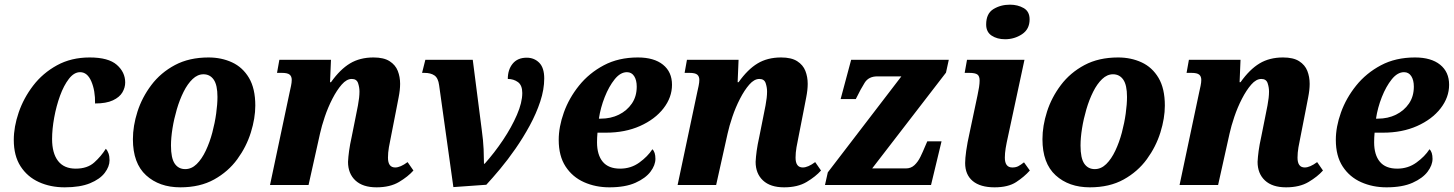

<svg xmlns="http://www.w3.org/2000/svg" viewBox="-20 -792 6224 822"><path d="M257 10Q196 10 146.5 -12.5Q97 -35 68 -80Q39 -125 39 -193Q39 -249 60 -310.5Q81 -372 122 -425.5Q163 -479 224 -512.5Q285 -546 364 -546Q444 -546 480 -514.5Q516 -483 516 -439Q516 -417 504 -396.5Q492 -376 463.5 -362.5Q435 -349 387 -349Q388 -404 371 -443.5Q354 -483 323 -483Q297 -483 275 -454.5Q253 -426 237 -382Q221 -338 212 -288.5Q203 -239 203 -197Q203 -136 228.5 -103Q254 -70 304 -70Q354 -70 383.5 -96.5Q413 -123 433 -155Q440 -148 444.5 -135.5Q449 -123 449 -106Q449 -79 428.5 -52Q408 -25 365.5 -7.5Q323 10 257 10Z M752 10Q662 10 605.5 -41.5Q549 -93 549 -196Q549 -253 568.5 -314Q588 -375 628 -428Q668 -481 729 -513.5Q790 -546 873 -546Q928 -546 973.5 -525Q1019 -504 1046 -458.5Q1073 -413 1073 -340Q1073 -286 1054 -225Q1035 -164 996 -110.5Q957 -57 896.5 -23.5Q836 10 752 10ZM773 -68Q800 -68 822 -89.5Q844 -111 861 -147Q878 -183 889 -224.5Q900 -266 905.5 -306Q911 -346 911 -377Q911 -428 895 -451Q879 -474 851 -474Q826 -474 804.5 -453.5Q783 -433 766 -399Q749 -365 737 -324Q725 -283 718.5 -242.5Q712 -202 712 -169Q712 -115 728 -91.5Q744 -68 773 -68Z M1592 10Q1533 10 1501.5 -19.5Q1470 -49 1470 -99Q1471 -120 1474.5 -146Q1478 -172 1486 -208L1502 -288Q1506 -307 1512.5 -341Q1519 -375 1519 -400Q1519 -418 1513 -436Q1507 -454 1486 -454Q1464 -454 1443 -430Q1422 -406 1403 -369Q1384 -332 1370.5 -292Q1357 -252 1350 -220L1301 0H1136L1220 -397Q1223 -410 1226 -424.5Q1229 -439 1229 -450Q1229 -465 1220 -472.5Q1211 -480 1187 -480H1166L1176 -536H1397L1393 -440H1397Q1436 -495 1478.5 -520.5Q1521 -546 1579 -546Q1623 -546 1648 -530Q1673 -514 1683 -488.5Q1693 -463 1693 -433Q1693 -407 1686.5 -374.5Q1680 -342 1675 -315L1655 -213Q1649 -185 1645 -161.5Q1641 -138 1641 -117Q1641 -75 1672 -75Q1694 -75 1725 -98L1750 -62Q1727 -36 1688.5 -13Q1650 10 1592 10Z M1860 -427Q1856 -458 1840 -469Q1824 -480 1797 -480H1787L1801 -536H2004L2042 -240Q2049 -190 2050.5 -153Q2052 -116 2052 -91H2055Q2097 -138 2133.5 -192.5Q2170 -247 2193 -300Q2216 -353 2216 -394Q2216 -427 2197.5 -440.5Q2179 -454 2154 -454Q2154 -494 2175 -519.5Q2196 -545 2235 -545Q2267 -545 2288.5 -523.5Q2310 -502 2310 -456Q2310 -409 2293 -357.5Q2276 -306 2248 -254.5Q2220 -203 2187 -155.5Q2154 -108 2121 -68.5Q2088 -29 2062 -1L1921 9Z M2589 10Q2530 10 2480.5 -12Q2431 -34 2401.5 -79Q2372 -124 2372 -193Q2372 -249 2394 -310.5Q2416 -372 2459 -425.5Q2502 -479 2565 -512.5Q2628 -546 2711 -546Q2780 -546 2818.5 -515Q2857 -484 2857 -429Q2857 -375 2820.5 -328Q2784 -281 2720 -252.5Q2656 -224 2574 -224H2538Q2537 -214 2536.5 -203.5Q2536 -193 2536 -183Q2536 -129 2560.5 -99.5Q2585 -70 2635 -70Q2681 -70 2717 -96Q2753 -122 2773 -153Q2786 -141 2786 -112Q2786 -85 2765 -57Q2744 -29 2700.5 -9.5Q2657 10 2589 10ZM2552 -284Q2595 -284 2629.5 -301Q2664 -318 2685 -348.5Q2706 -379 2706 -421Q2706 -449 2695 -466Q2684 -483 2664 -483Q2636 -483 2611.5 -452.5Q2587 -422 2569 -376.5Q2551 -331 2544 -284Z M3337 10Q3278 10 3246.5 -19.5Q3215 -49 3215 -99Q3216 -120 3219.5 -146Q3223 -172 3231 -208L3247 -288Q3251 -307 3257.5 -341Q3264 -375 3264 -400Q3264 -418 3258 -436Q3252 -454 3231 -454Q3209 -454 3188 -430Q3167 -406 3148 -369Q3129 -332 3115.5 -292Q3102 -252 3095 -220L3046 0H2881L2965 -397Q2968 -410 2971 -424.5Q2974 -439 2974 -450Q2974 -465 2965 -472.5Q2956 -480 2932 -480H2911L2921 -536H3142L3138 -440H3142Q3181 -495 3223.5 -520.5Q3266 -546 3324 -546Q3368 -546 3393 -530Q3418 -514 3428 -488.5Q3438 -463 3438 -433Q3438 -407 3431.5 -374.5Q3425 -342 3420 -315L3400 -213Q3394 -185 3390 -161.5Q3386 -138 3386 -117Q3386 -75 3417 -75Q3439 -75 3470 -98L3495 -62Q3472 -36 3433.5 -13Q3395 10 3337 10Z M3512 0 3524 -54 3839 -465H3736Q3699 -465 3682 -438Q3665 -411 3646 -372L3644 -368H3579L3624 -536H4042L4030 -481L3714 -71H3859Q3880 -71 3895 -85Q3910 -99 3920.5 -120.5Q3931 -142 3940 -164L3950 -187H4011L3966 0Z M4283 -624Q4249 -624 4225.5 -639.5Q4202 -655 4202 -687Q4202 -734 4233 -753Q4264 -772 4304 -772Q4337 -772 4362.5 -757.5Q4388 -743 4388 -709Q4388 -667 4355.5 -645.5Q4323 -624 4283 -624ZM4238 10Q4177 10 4144.5 -17Q4112 -44 4112 -94Q4112 -113 4116.5 -146Q4121 -179 4132 -228L4165 -384Q4169 -402 4171.5 -418.5Q4174 -435 4174 -447Q4174 -466 4164.5 -473Q4155 -480 4129 -480H4110L4120 -536H4366L4296 -210Q4289 -179 4285.5 -157.5Q4282 -136 4282 -117Q4282 -75 4314 -75Q4329 -75 4339.5 -80.5Q4350 -86 4364 -97L4389 -62Q4365 -35 4330.5 -12.5Q4296 10 4238 10Z M4646 10Q4556 10 4499.5 -41.5Q4443 -93 4443 -196Q4443 -253 4462.5 -314Q4482 -375 4522 -428Q4562 -481 4623 -513.5Q4684 -546 4767 -546Q4822 -546 4867.5 -525Q4913 -504 4940 -458.5Q4967 -413 4967 -340Q4967 -286 4948 -225Q4929 -164 4890 -110.5Q4851 -57 4790.5 -23.5Q4730 10 4646 10ZM4667 -68Q4694 -68 4716 -89.5Q4738 -111 4755 -147Q4772 -183 4783 -224.5Q4794 -266 4799.5 -306Q4805 -346 4805 -377Q4805 -428 4789 -451Q4773 -474 4745 -474Q4720 -474 4698.5 -453.5Q4677 -433 4660 -399Q4643 -365 4631 -324Q4619 -283 4612.5 -242.5Q4606 -202 4606 -169Q4606 -115 4622 -91.5Q4638 -68 4667 -68Z M5486 10Q5427 10 5395.5 -19.5Q5364 -49 5364 -99Q5365 -120 5368.5 -146Q5372 -172 5380 -208L5396 -288Q5400 -307 5406.5 -341Q5413 -375 5413 -400Q5413 -418 5407 -436Q5401 -454 5380 -454Q5358 -454 5337 -430Q5316 -406 5297 -369Q5278 -332 5264.5 -292Q5251 -252 5244 -220L5195 0H5030L5114 -397Q5117 -410 5120 -424.5Q5123 -439 5123 -450Q5123 -465 5114 -472.5Q5105 -480 5081 -480H5060L5070 -536H5291L5287 -440H5291Q5330 -495 5372.5 -520.5Q5415 -546 5473 -546Q5517 -546 5542 -530Q5567 -514 5577 -488.5Q5587 -463 5587 -433Q5587 -407 5580.5 -374.5Q5574 -342 5569 -315L5549 -213Q5543 -185 5539 -161.5Q5535 -138 5535 -117Q5535 -75 5566 -75Q5588 -75 5619 -98L5644 -62Q5621 -36 5582.5 -13Q5544 10 5486 10Z M5916 10Q5857 10 5807.5 -12Q5758 -34 5728.5 -79Q5699 -124 5699 -193Q5699 -249 5721 -310.5Q5743 -372 5786 -425.5Q5829 -479 5892 -512.5Q5955 -546 6038 -546Q6107 -546 6145.5 -515Q6184 -484 6184 -429Q6184 -375 6147.5 -328Q6111 -281 6047 -252.5Q5983 -224 5901 -224H5865Q5864 -214 5863.5 -203.5Q5863 -193 5863 -183Q5863 -129 5887.5 -99.5Q5912 -70 5962 -70Q6008 -70 6044 -96Q6080 -122 6100 -153Q6113 -141 6113 -112Q6113 -85 6092 -57Q6071 -29 6027.5 -9.5Q5984 10 5916 10ZM5879 -284Q5922 -284 5956.5 -301Q5991 -318 6012 -348.5Q6033 -379 6033 -421Q6033 -449 6022 -466Q6011 -483 5991 -483Q5963 -483 5938.5 -452.5Q5914 -422 5896 -376.5Q5878 -331 5871 -284Z"/></svg>

Font: Noto Serif SemiCondensed ExtraBold
Style: Italic
Weight: 800
Width: 4
Italic angle: -12°
Designer: Monotype Design Team
Foundry: Monotype Imaging Inc.
Version: Version 2.014; ttfautohint (v1.8.4.7-5d5b)